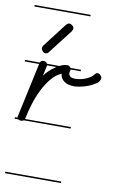

<svg xmlns="http://www.w3.org/2000/svg" viewBox="-88 -590 535 878"><g transform="rotate(10 179.0 -151.5)"><path d="M260 -280H213V-278Q213 -275 211.5 -270.5Q210 -266 210 -263Q210 -256 216 -249Q222 -242 242 -242Q253 -242 265 -244.5Q277 -247 288.5 -251.5Q300 -256 309.5 -262.5Q319 -269 325 -277Q331 -285 338 -285Q345 -285 351.5 -278.5Q358 -272 358 -266Q358 -251 342.5 -240Q327 -229 306.5 -221Q286 -213 267.5 -210Q249 -207 243 -207Q213 -207 195.5 -219.5Q178 -232 176 -254Q150 -243 129 -217.5Q108 -192 92 -159.5Q76 -127 65 -91Q54 -55 48 -24L47 -21H260V-14H42Q38 -10 30 -10Q23 -10 17 -14H0V-21H12Q12 -23 12 -25Q12 -26 12.5 -27.5Q13 -29 13 -30L67 -280H0V-287H69Q73 -297 84 -297Q94 -297 99 -292Q101 -289 102 -287H160Q164 -289 168 -291Q182 -297 196 -297Q202 -297 207 -292Q210 -290 211 -287H260ZM102 -342Q96 -333 87 -333Q79 -333 73 -340Q67 -347 67 -354Q67 -360 71 -366L157 -478Q161 -482 164.5 -484Q168 -486 171 -486Q178 -486 185.5 -480Q193 -474 193 -467Q193 -461 188 -453ZM260 -535H0V-542H260ZM260 239H0V232H260ZM103 -277Q103 -276 103 -275L93 -230Q102 -242 114 -254Q126 -266 140 -275Q143 -278 147 -280H104Q104 -279 103 -277Z"/></g></svg>

Font: Gruenewald VA 1. Klasse
Style: Regular
Weight: 400
Designer: Peter Wiegel
Foundry: Peter Wiegel, nach dem Schriftentwurf von Dr. H. Gr¸newald
Version: Version 0.007